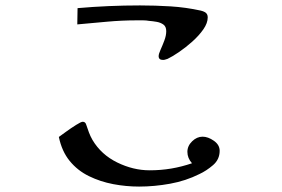

<svg xmlns="http://www.w3.org/2000/svg" viewBox="-20 -691 1040 708"><path d="M790 -135Q790 -103 765.5 -82Q741 -61 715 -49Q665 -24 607 -13.5Q549 -3 493 -3Q445 -3 397.5 -12Q350 -21 308 -41.5Q266 -62 237 -97.5Q208 -133 197 -186Q204 -191 222.5 -204.5Q241 -218 260 -230Q279 -242 285 -242Q295 -242 298 -231Q303 -216 308 -202.5Q313 -189 321 -175Q353 -121 412 -92Q471 -63 532 -63Q573 -63 611.5 -69.5Q650 -76 688 -89Q671 -108 671 -131Q671 -153 688.5 -170Q706 -187 727 -187Q747 -187 768.5 -172Q790 -157 790 -135ZM746 -627Q746 -606 730 -583Q714 -560 689.5 -538Q665 -516 640 -499Q615 -482 598 -474Q594 -473 590 -471.5Q586 -470 581 -470Q565 -470 565 -484Q565 -492 572 -507.5Q579 -523 586 -541.5Q593 -560 593 -576Q593 -593 582.5 -600.5Q572 -608 557.5 -610.5Q543 -613 530 -614Q519 -616 507.5 -616Q496 -616 485 -616Q430 -616 375 -611Q320 -606 265 -601L266 -661Q323 -666 380.5 -668.5Q438 -671 496 -671Q553 -671 609 -667.5Q665 -664 720 -652Q725 -651 728.5 -649.5Q732 -648 736 -646Q746 -640 746 -627Z"/></svg>

Font: Kaisei Decol
Style: Bold
Weight: 700
Designer: Font-Kai, 金井和夫
Foundry: KAZUO KANAI
Version: Version 5.003